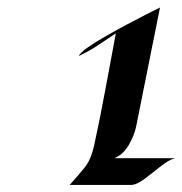

<svg xmlns="http://www.w3.org/2000/svg" viewBox="-20 -809 496 522"><path d="M456.1 -378.9Q439 -374.5 416.7 -356.7Q394.5 -338.9 372.8 -322.5Q351.1 -306.2 335.9 -306.2H169.4Q194.3 -333.5 210.9 -354.5Q227.5 -375.5 235.8 -413.1Q252.4 -488.8 266.4 -565.4Q280.3 -642.1 294.9 -718.3Q270.5 -701.7 245.8 -685.5Q221.2 -669.4 194.3 -656.7Q197.3 -665 217.3 -679.2Q237.3 -693.4 265.9 -709.7Q294.4 -726.1 324.7 -742.2Q355 -758.3 379.4 -770.8Q403.8 -783.2 415 -788.6L350.1 -464.8Q345.2 -440.9 330.1 -414.8Q314.9 -388.7 291 -378.9Z"/></svg>

Font: Lugrasimo
Style: Regular
Weight: 400
Designer: The DocRepair Project, Astigmatic (AOETI)
Foundry: Google
Version: Version 1.001